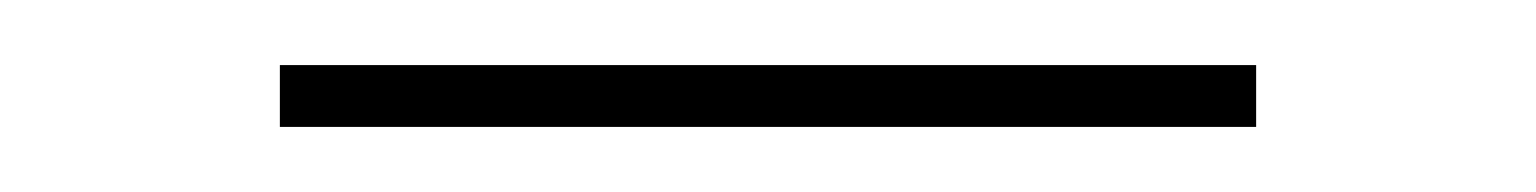

<svg xmlns="http://www.w3.org/2000/svg" viewBox="-20 -715 472 59"><path d="M66 -676H366V-695H66Z"/></svg>

Font: Iosevka Sparkle Thin
Style: Regular
Weight: 100
Designer: Belleve Invis
Foundry: Belleve Invis
Version: Version 4.5.0; ttfautohint (v1.8.3)